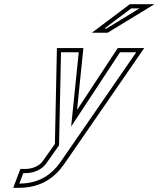

<svg xmlns="http://www.w3.org/2000/svg" viewBox="-20 -705 799 915"><path d="M70.4 190C177 190 241.2 139.7 283.7 80L667.4 -476H541.2L347.2 -181L377.4 -476H251.2L241.6 -19L184.3 62C170.8 82.6 138.9 100 102.3 100H77.3L42.9 190ZM417.8 -549H492.8L716.1 -685H598.6ZM72 170 91.1 120H102.3C145.1 120 182.4 100.4 201 73.1L261.4 -12.5L270.8 -456H355.3L319 -101.7L552 -456H629.3L267.3 68.5C227.6 124.3 170 169.3 72 170ZM477.7 -569 605.3 -665H644.8L487.2 -569Z"/></svg>

Font: Din Kursivschrift
Style: BreitGhost
Weight: 400
Version: Version 1.089